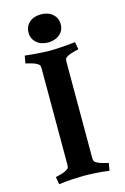

<svg xmlns="http://www.w3.org/2000/svg" viewBox="-128 -896 625 963"><g transform="rotate(-15 184.5 -414.5)"><path d="M249 -572V-78Q249 -65 251.5 -59.5Q254 -54 265 -48Q274 -43 287.5 -39Q301 -35 312 -32.5Q323 -30 323 -30L316 9Q282 4 245 2Q208 0 185 0Q163 0 126.5 2Q90 4 55 9L48 -30Q48 -30 58.5 -32.5Q69 -35 82.5 -39Q96 -43 104 -48Q115 -54 117.5 -59.5Q120 -65 120 -78V-572Q120 -585 117.5 -590.5Q115 -596 104 -602Q96 -607 82.5 -611Q69 -615 58.5 -617.5Q48 -620 48 -620L55 -659Q90 -655 126.5 -652.5Q163 -650 185 -650Q208 -650 245 -652.5Q282 -655 316 -659L323 -620Q323 -620 312 -617.5Q301 -615 287.5 -611Q274 -607 265 -602Q254 -596 251.5 -590.5Q249 -585 249 -572ZM103 -765Q103 -797 126 -817.5Q149 -838 186 -838Q223 -838 246.5 -817.5Q270 -797 270 -765Q270 -731 245.5 -711.5Q221 -692 186 -692Q170 -692 153.5 -697Q137 -702 126 -713Q103 -733 103 -765Z"/></g></svg>

Font: Buenard
Style: Regular
Weight: 400
Version: Version 2.000